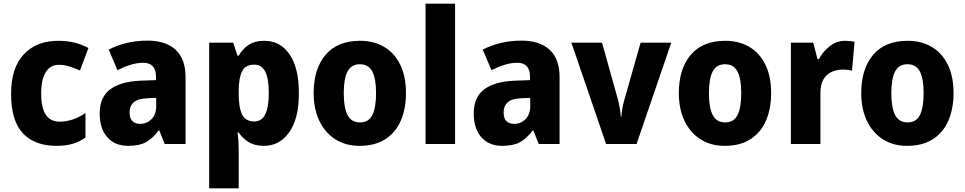

<svg xmlns="http://www.w3.org/2000/svg" viewBox="-20 -780 5226 1040"><path d="M286 10Q168 10 104 -58Q40 -126 40 -272Q40 -412 108.5 -485.5Q177 -559 296 -559Q345 -559 385.5 -548.5Q426 -538 459 -520L413 -398Q382 -412 354.5 -420.5Q327 -429 299 -429Q253 -429 228 -389.5Q203 -350 203 -273Q203 -195 228.5 -158Q254 -121 301 -121Q339 -121 374.5 -133Q410 -145 443 -168V-35Q411 -12 373.5 -1Q336 10 286 10Z M780 -560Q877 -560 931 -510.5Q985 -461 985 -363V0H872L843 -73H839Q807 -30 771 -10Q735 10 674 10Q602 10 561 -37Q520 -84 520 -165Q520 -253 576 -295.5Q632 -338 741 -343L825 -346V-363Q825 -440 756 -440Q724 -440 689 -429.5Q654 -419 616 -400L569 -511Q612 -534 665.5 -547Q719 -560 780 -560ZM781 -248Q727 -246 704.5 -226Q682 -206 682 -171Q682 -138 697.5 -123.5Q713 -109 739 -109Q775 -109 800.5 -134.5Q826 -160 826 -204V-250Z M1412 -559Q1498 -559 1548.5 -485.5Q1599 -412 1599 -275Q1599 -137 1546.5 -63.5Q1494 10 1410 10Q1359 10 1326.5 -10.5Q1294 -31 1273 -62H1267Q1270 -38 1271.5 -15.5Q1273 7 1273 28V240H1113V-549H1243L1266 -479H1273Q1296 -517 1328.5 -538Q1361 -559 1412 -559ZM1357 -430Q1311 -430 1292.5 -396Q1274 -362 1273 -291V-270Q1273 -196 1292 -159Q1311 -122 1358 -122Q1436 -122 1436 -276Q1436 -355 1416.5 -392.5Q1397 -430 1357 -430Z M2179 -276Q2179 -191 2151 -126.5Q2123 -62 2067 -26Q2011 10 1928 10Q1851 10 1795.5 -26Q1740 -62 1709.5 -126Q1679 -190 1679 -276Q1679 -407 1743.5 -483Q1808 -559 1931 -559Q2004 -559 2060 -526.5Q2116 -494 2147.5 -430.5Q2179 -367 2179 -276ZM1842 -275Q1842 -197 1862.5 -157Q1883 -117 1930 -117Q1977 -117 1997 -157Q2017 -197 2017 -276Q2017 -354 1996.5 -393Q1976 -432 1929 -432Q1883 -432 1862.5 -393Q1842 -354 1842 -275Z M2445 0H2285V-760H2445Z M2806 -560Q2903 -560 2957 -510.5Q3011 -461 3011 -363V0H2898L2869 -73H2865Q2833 -30 2797 -10Q2761 10 2700 10Q2628 10 2587 -37Q2546 -84 2546 -165Q2546 -253 2602 -295.5Q2658 -338 2767 -343L2851 -346V-363Q2851 -440 2782 -440Q2750 -440 2715 -429.5Q2680 -419 2642 -400L2595 -511Q2638 -534 2691.5 -547Q2745 -560 2806 -560ZM2807 -248Q2753 -246 2730.5 -226Q2708 -206 2708 -171Q2708 -138 2723.5 -123.5Q2739 -109 2765 -109Q2801 -109 2826.5 -134.5Q2852 -160 2852 -204V-250Z M3263 0 3075 -549H3241L3326 -245Q3332 -224 3336.5 -198Q3341 -172 3343 -148H3346Q3347 -170 3351.5 -195Q3356 -220 3363 -243L3450 -549H3616L3428 0Z M4157 -276Q4157 -191 4129 -126.5Q4101 -62 4045 -26Q3989 10 3906 10Q3829 10 3773.5 -26Q3718 -62 3687.5 -126Q3657 -190 3657 -276Q3657 -407 3721.5 -483Q3786 -559 3909 -559Q3982 -559 4038 -526.5Q4094 -494 4125.5 -430.5Q4157 -367 4157 -276ZM3820 -275Q3820 -197 3840.5 -157Q3861 -117 3908 -117Q3955 -117 3975 -157Q3995 -197 3995 -276Q3995 -354 3974.5 -393Q3954 -432 3907 -432Q3861 -432 3840.5 -393Q3820 -354 3820 -275Z M4558 -559Q4570 -559 4584 -557.5Q4598 -556 4609 -554L4595 -397Q4576 -403 4544 -403Q4512 -403 4484.5 -390.5Q4457 -378 4440.5 -350.5Q4424 -323 4424 -276V0H4264V-549H4385L4408 -460H4416Q4436 -499 4473.5 -529Q4511 -559 4558 -559Z M5145 -276Q5145 -191 5117 -126.5Q5089 -62 5033 -26Q4977 10 4894 10Q4817 10 4761.5 -26Q4706 -62 4675.5 -126Q4645 -190 4645 -276Q4645 -407 4709.5 -483Q4774 -559 4897 -559Q4970 -559 5026 -526.5Q5082 -494 5113.5 -430.5Q5145 -367 5145 -276ZM4808 -275Q4808 -197 4828.5 -157Q4849 -117 4896 -117Q4943 -117 4963 -157Q4983 -197 4983 -276Q4983 -354 4962.5 -393Q4942 -432 4895 -432Q4849 -432 4828.5 -393Q4808 -354 4808 -275Z"/></svg>

Font: Noto Sans Devanagari UI SemiCondensed ExtraBold
Style: Regular
Weight: 800
Width: 4
Designer: Jelle Bosma - Monotype Design Team
Foundry: Monotype Imaging Inc.
Version: Version 2.004; ttfautohint (v1.8.4.7-5d5b)